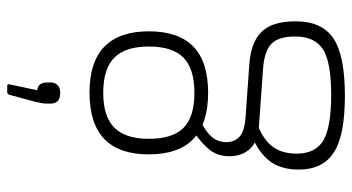

<svg xmlns="http://www.w3.org/2000/svg" viewBox="-236 -518 951 518"><g transform="rotate(-90 239.0 -259.5)"><path d="M239 196Q132 196 86 166Q40 136 40 72Q40 23 63 -7Q86 -37 133 -56L173 -44Q127 -29 105 -3Q83 23 83 66Q83 117 119 138Q155 159 241 159Q331 159 365 136.5Q399 114 399 62Q399 16 378.5 -3Q358 -22 309 -25L156 -36Q117 -38 96.5 -59.5Q76 -81 76 -116Q76 -147 93 -168.5Q110 -190 141 -211L170 -193Q143 -180 128.5 -163.5Q114 -147 114 -123Q114 -103 128 -89Q142 -75 181 -72L322 -62Q383 -58 411.5 -29Q440 0 440 63Q440 134 394 165Q348 196 239 196ZM247 -173Q164 -173 122.5 -213Q81 -253 81 -333Q81 -413 122.5 -453Q164 -493 248 -493Q331 -493 372 -452.5Q413 -412 413 -333Q413 -253 372 -213Q331 -173 247 -173ZM247 -210Q312 -210 342 -239.5Q372 -269 372 -333Q372 -396 342 -426Q312 -456 247 -456Q183 -456 153 -426Q123 -396 123 -333Q123 -269 152.5 -239.5Q182 -210 247 -210ZM247 -572Q218 -572 218 -598V-608Q218 -616 219.5 -623.5Q221 -631 223 -640L242 -710Q244 -715 249 -715H266Q271 -715 270 -709L254 -634Q265 -633 270 -626Q275 -619 275 -607V-598Q275 -586 267.5 -579Q260 -572 247 -572Z"/></g></svg>

Font: Sofia Sans Semi Condensed ExtraLight
Style: Regular
Weight: 250
Version: Version 4.100